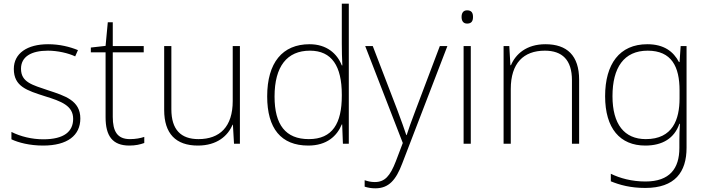

<svg xmlns="http://www.w3.org/2000/svg" viewBox="-20 -780 3836 1042"><path d="M416 -137C416 -235 332 -260 241 -290C156 -319 94 -333 94 -407C94 -472 149 -505 240 -505C292 -505 350 -492 388 -474L403 -508C359 -526 304 -540 241 -540C127 -540 55 -490 55 -406C55 -310 127 -289 223 -258C314 -230 377 -206 377 -135C377 -67 329 -24 215 -24C153 -24 92 -39 42 -64V-24C80 -6 141 10 214 10C346 10 416 -45 416 -137Z M685 -25C616 -25 592 -68 592 -146V-496H760V-530H592V-659H565L553 -531L473 -522V-496H553V-143C553 -43 590 10 682 10C716 10 741 4 763 -4V-37C742 -30 716 -25 685 -25Z M1282 -530H1243V-232C1243 -92 1173 -25 1057 -25C962 -25 910 -76 910 -187V-530H871V-183C871 -55 934 10 1054 10C1158 10 1217 -43 1242 -103H1244L1250 0H1282Z M1653 10C1754 10 1809 -42 1835 -105H1837L1841 0H1873V-760H1835V-544C1835 -506 1836 -464 1838 -425H1835C1810 -489 1753 -540 1660 -540C1513 -540 1430 -440 1430 -257C1430 -83 1505 10 1653 10ZM1656 -25C1530 -25 1470 -103 1470 -256C1470 -420 1538 -505 1662 -505C1781 -505 1835 -421 1835 -266V-260C1835 -111 1785 -25 1656 -25Z M1962 -530 2166 -4 2128 96C2097 176 2068 208 2014 208C1993 208 1977 204 1959 198V233C1978 239 1996 242 2017 242C2090 242 2129 197 2163 107L2408 -530H2367L2235 -181C2212 -122 2197 -77 2187 -47H2185C2175 -78 2159 -122 2136 -184L2003 -530Z M2515 -724C2494 -724 2485 -709 2485 -688C2485 -667 2494 -652 2515 -652C2540 -652 2547 -667 2547 -688C2547 -709 2540 -724 2515 -724ZM2535 -530H2496V0H2535Z M2940 -540C2837 -540 2778 -486 2753 -426H2750L2744 -530H2713V0H2752V-297C2752 -437 2821 -505 2937 -505C3031 -505 3084 -455 3084 -345V0H3123V-347C3123 -479 3057 -540 2940 -540Z M3493 -540C3342 -540 3264 -432 3264 -258C3264 -83 3345 10 3482 10C3576 10 3640 -30 3667 -108H3670C3668 -74 3667 -49 3667 -15V23C3667 134 3615 205 3483 205C3408 205 3344 187 3295 163V204C3344 224 3402 240 3482 240C3643 240 3706 154 3706 22V-530H3674L3668 -443H3665C3635 -500 3584 -540 3493 -540ZM3495 -505C3625 -505 3668 -418 3668 -289V-246C3668 -132 3631 -25 3485 -25C3368 -25 3304 -106 3304 -258C3304 -413 3366 -505 3495 -505Z"/></svg>

Font: Noto Sans Sinhala ExtraLight
Style: Regular
Weight: 200
Designer: Jelle Bosma - Monotype Design Team
Foundry: Monotype Imaging Inc.
Version: Version 2.006